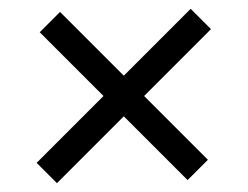

<svg xmlns="http://www.w3.org/2000/svg" viewBox="-20 -551 561 435"><path d="M109 -136 63 -182 412 -531 458 -485ZM405 -143 70 -478 116 -524 451 -189Z"/></svg>

Font: Outfit-Light
Style: Regular
Weight: 300
Designer: Rodrigo Fuenzalida
Foundry: fragTYPE
Version: Version 1.000